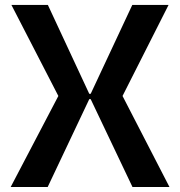

<svg xmlns="http://www.w3.org/2000/svg" viewBox="-20 -747 720 767"><path d="M170.5 0 336.6 -350.9H342.3L509.2 0H657L469.5 -363.6L653.4 -727.3H508.5L342.3 -372.2H336.6L171.2 -727.3H25.6L213.1 -363.6L22.7 0Z"/></svg>

Font: Riot Sans 2.0
Style: Bold
Weight: 600
Designer: Rasmus Andersson
Foundry: rsms
Version: Version 3.006;hotconv 1.0.109;makeotfexe 2.5.65596